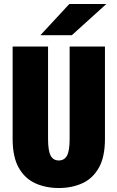

<svg xmlns="http://www.w3.org/2000/svg" viewBox="-20 -934 590 965"><path d="M275.5 11Q210 11 157.5 -12.8Q105 -36.5 74.2 -90.8Q43.5 -145 43.5 -235.5V-700H221.5V-236Q221.5 -176.5 234.5 -152Q247.5 -127.5 275.5 -127.5Q303.5 -127.5 316.8 -152Q330 -176.5 330 -236V-700H507.5V-235.5Q507.5 -145 476.8 -90.8Q446 -36.5 393.5 -12.8Q341 11 275.5 11ZM341 -757H183L328.5 -914H514.5Z"/></svg>

Font: Trispace SemiCondensed ExtraBold
Style: Regular
Weight: 800
Width: 4
Designer: Tyler Finck
Foundry: Etcetera Type Company
Version: Version 1.210; ttfautohint (v1.8.3)